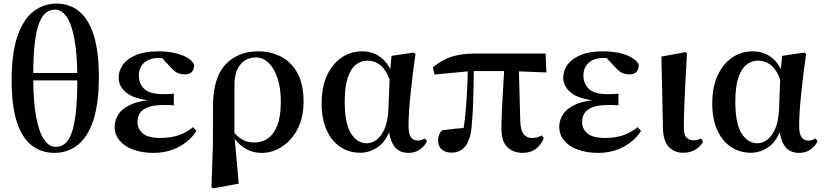

<svg xmlns="http://www.w3.org/2000/svg" viewBox="-20 -839 4609 1074"><path d="M284.8 16.2Q211.1 16.2 157.3 -25.7Q103.4 -67.6 74.2 -157.1Q45.1 -246.6 45.1 -389.2Q45.1 -543.8 78.2 -638.4Q111.4 -732.9 168.3 -775.9Q225.2 -819 295.4 -819Q369.4 -819 422.5 -775.7Q475.6 -732.3 504.3 -642Q533 -551.6 533 -408.7Q533 -256.5 500.9 -163Q468.9 -69.6 412.8 -26.7Q356.7 16.2 284.8 16.2ZM292.2 -17.5Q319.7 -17.5 341.6 -34Q363.5 -50.5 379.4 -91.9Q395.3 -133.4 403.9 -207.5Q412.5 -281.7 412.5 -396.8Q412.5 -534.9 396.4 -620.3Q380.2 -705.8 352.3 -745.6Q324.3 -785.3 288.8 -785.3Q261.4 -785.3 238.6 -769Q215.8 -752.7 199.5 -711.4Q183.3 -670.2 174.5 -597.7Q165.8 -525.2 165.8 -412.2Q165.8 -269.8 182.6 -183Q199.3 -96.2 227.7 -56.8Q256 -17.5 292.2 -17.5ZM90.6 -389.2V-430.7H491.2V-389.2Z M837.9 16.2Q776.5 16.2 727.4 -1.2Q678.4 -18.5 649.9 -51.5Q621.4 -84.5 621.4 -130.8Q621.4 -168.4 644 -201.7Q666.6 -235 718.8 -257.1Q771 -279.1 859.4 -283.1V-274.3Q744.6 -278.8 694.1 -315.2Q643.6 -351.5 643.6 -404.7Q643.6 -443.9 667.9 -477.5Q692.2 -511 741.6 -531.5Q791.1 -551.9 866 -551.9Q910 -551.9 950.7 -543.9Q991.5 -535.8 1021.9 -519.6Q1052.3 -503.3 1065.7 -479.2Q1067.2 -452.9 1053.8 -437.9Q1040.4 -422.9 1015.1 -422.9Q993.6 -422.9 975.6 -429.9Q957.7 -436.8 931.2 -466.1L868.2 -533.9L929.5 -534.8L951.7 -509.1Q924.5 -511.9 905.4 -513.3Q886.2 -514.7 868.4 -514.7Q816.6 -514.7 786.6 -488.3Q756.6 -461.8 756.6 -416.3Q756.6 -370.3 787.5 -341.3Q818.5 -312.4 891.1 -312.4Q905.8 -312.4 919.7 -312.9Q933.7 -313.4 952.4 -314.4V-249.8Q929.3 -251.6 917.5 -251.6Q905.7 -251.6 896.3 -251.6Q839.7 -251.6 807.6 -239.1Q775.6 -226.7 762.3 -205.6Q749.1 -184.5 749.1 -156.2Q749.1 -117.7 779.4 -92.5Q809.7 -67.3 875.1 -67.3Q935.3 -67.3 979 -82.4Q1022.6 -97.5 1060.2 -127.9L1078.3 -106.5Q1045.7 -53.4 982.5 -18.6Q919.3 16.2 837.9 16.2Z M1162.7 208.4 1171.1 -31.5 1171.3 -243.1Q1171.3 -402.7 1240.4 -477.3Q1309.4 -551.9 1425.5 -551.9Q1493.7 -551.9 1551.1 -522.7Q1608.6 -493.4 1643.3 -431.4Q1678 -369.4 1678 -270Q1678 -180.9 1644.2 -116.7Q1610.3 -52.5 1557 -18.2Q1503.6 16.2 1445 16.2Q1389.4 16.2 1346.7 -11.6Q1303.9 -39.4 1277.9 -84.8H1273.5L1289.4 -98.6Q1309.6 -72.5 1338 -57.2Q1366.3 -41.8 1401.5 -41.8Q1445.8 -41.8 1479.1 -65.2Q1512.4 -88.6 1531.6 -138.6Q1550.8 -188.7 1550.8 -268.3Q1550.8 -350.3 1531.1 -405.7Q1511.4 -461.1 1480.2 -489.4Q1449.1 -517.7 1413 -517.7Q1357 -517.7 1324.8 -478.3Q1292.6 -438.9 1291.6 -369.3L1291.3 -86.8L1291.7 -74.4L1315.6 188.3L1172.2 214.7Z M1995.3 15.5Q1932.6 15.5 1883.7 -17.2Q1834.7 -49.9 1807 -111.3Q1779.2 -172.8 1779.2 -259.4Q1779.2 -354.6 1810.3 -419.6Q1841.3 -484.6 1892.6 -518.3Q1943.8 -551.9 2005.1 -551.9Q2074.7 -551.9 2122.5 -507.5Q2170.3 -463.2 2185 -381.8H2191.5L2170.2 -353.7Q2158.2 -407.4 2137.7 -439.4Q2117.2 -471.4 2091 -485.7Q2064.8 -499.9 2035.4 -499.9Q2000.7 -499.9 1971.8 -478.2Q1943 -456.5 1925.6 -406.1Q1908.2 -355.7 1908.2 -269.8Q1908.2 -149.6 1942.6 -93.6Q1977.1 -37.6 2032.5 -37.6Q2059.2 -37.6 2085.6 -56.6Q2111.9 -75.6 2130.7 -117.3Q2149.5 -159.1 2152.8 -227.4L2160.6 -428L2170.1 -526.6L2294.4 -545L2304.4 -536.5Q2295.9 -481.4 2289.1 -424.9Q2282.2 -368.4 2276.7 -315.4Q2271.2 -262.4 2268.2 -216.4Q2265.2 -170.4 2265.2 -135.4Q2265.2 -91.4 2278.2 -72.1Q2291.2 -52.7 2316.7 -52.7Q2329.9 -52.7 2339.2 -56.3Q2348.5 -60 2357 -64.5L2368.7 -49.4Q2356 -21.7 2329 -2.7Q2302 16.2 2265.5 16.2Q2214.9 16.2 2188.1 -17.1Q2161.3 -50.5 2152.4 -127.3L2167.4 -128.7Q2141.2 -48.4 2094 -16.4Q2046.8 15.5 1995.3 15.5Z M2504.5 14.9Q2472.3 14.9 2451.4 -2.8Q2430.6 -20.5 2430.6 -51.8Q2430.6 -69.5 2436.1 -84.4Q2441.6 -99.3 2453.8 -110.4Q2487.2 -114.9 2521.4 -118.5Q2555.7 -122 2594.7 -124.7L2568.8 -95.7Q2580.4 -159.4 2585.9 -227.7Q2591.4 -296 2594.1 -361.3Q2596.8 -426.6 2598.3 -482H2630.5Q2630.5 -431.1 2629.5 -371.7Q2628.5 -312.4 2626.2 -253.3Q2623.9 -194.3 2619.1 -142.7Q2614.4 -64.5 2585.8 -24.8Q2557.2 14.9 2504.5 14.9ZM2410.9 -422.1 2401.3 -462.2Q2447.5 -501.9 2503.2 -520.7Q2558.9 -539.4 2637.8 -539.4H3031.8L3036.7 -433.8L2833.1 -441.5H2615ZM2904.5 16.2Q2851.9 16.2 2818.4 -15.6Q2784.9 -47.4 2784.9 -119.3Q2784.9 -169 2787.9 -228.9Q2790.8 -288.8 2794.8 -353.8Q2798.7 -418.8 2802.2 -482H2881.6L2890.3 -160.9Q2892.3 -109.4 2909.6 -88.3Q2926.9 -67.1 2954.2 -67.1Q2973.2 -67.1 2985.7 -70.9Q2998.2 -74.7 3011.6 -81.7L3021.8 -65.8Q3004.4 -24.9 2974.8 -4.3Q2945.2 16.2 2904.5 16.2Z M3324.9 16.2Q3263.5 16.2 3214.4 -1.2Q3165.4 -18.5 3136.9 -51.5Q3108.4 -84.5 3108.4 -130.8Q3108.4 -168.4 3131 -201.7Q3153.6 -235 3205.8 -257.1Q3258 -279.1 3346.4 -283.1V-274.3Q3231.6 -278.8 3181.1 -315.2Q3130.6 -351.5 3130.6 -404.7Q3130.6 -443.9 3154.9 -477.5Q3179.2 -511 3228.6 -531.5Q3278.1 -551.9 3353 -551.9Q3397 -551.9 3437.7 -543.9Q3478.5 -535.8 3508.9 -519.6Q3539.3 -503.3 3552.7 -479.2Q3554.2 -452.9 3540.8 -437.9Q3527.4 -422.9 3502.1 -422.9Q3480.6 -422.9 3462.6 -429.9Q3444.7 -436.8 3418.2 -466.1L3355.2 -533.9L3416.5 -534.8L3438.7 -509.1Q3411.5 -511.9 3392.4 -513.3Q3373.2 -514.7 3355.4 -514.7Q3303.6 -514.7 3273.6 -488.3Q3243.6 -461.8 3243.6 -416.3Q3243.6 -370.3 3274.5 -341.3Q3305.5 -312.4 3378.1 -312.4Q3392.8 -312.4 3406.7 -312.9Q3420.7 -313.4 3439.4 -314.4V-249.8Q3416.3 -251.6 3404.5 -251.6Q3392.7 -251.6 3383.3 -251.6Q3326.7 -251.6 3294.6 -239.1Q3262.6 -226.7 3249.3 -205.6Q3236.1 -184.5 3236.1 -156.2Q3236.1 -117.7 3266.4 -92.5Q3296.7 -67.3 3362.1 -67.3Q3422.3 -67.3 3466 -82.4Q3509.6 -97.5 3547.2 -127.9L3565.3 -106.5Q3532.7 -53.4 3469.5 -18.6Q3406.3 16.2 3324.9 16.2Z M3801.8 15.5Q3751.4 15.5 3720.6 -18.1Q3689.9 -51.7 3688.4 -119.2L3679.8 -522.4L3814.5 -547.4L3822.7 -540.7Q3817.3 -445.9 3813.9 -378.9Q3810.6 -311.9 3808.6 -265.3Q3806.6 -218.6 3805.9 -185.7Q3805.3 -152.8 3805.3 -126.4Q3805.3 -84 3820.6 -69.1Q3835.9 -54.2 3858.5 -54.2Q3872.7 -54.2 3883 -57.2Q3893.3 -60.2 3901.8 -64.5L3912.7 -46.8Q3903 -24.2 3873.4 -4.4Q3843.8 15.5 3801.8 15.5Z M4180.3 15.5Q4117.6 15.5 4068.7 -17.2Q4019.7 -49.9 3992 -111.3Q3964.2 -172.8 3964.2 -259.4Q3964.2 -354.6 3995.3 -419.6Q4026.3 -484.6 4077.6 -518.3Q4128.8 -551.9 4190.1 -551.9Q4259.7 -551.9 4307.5 -507.5Q4355.3 -463.2 4370 -381.8H4376.5L4355.2 -353.7Q4343.2 -407.4 4322.7 -439.4Q4302.2 -471.4 4276 -485.7Q4249.8 -499.9 4220.4 -499.9Q4185.7 -499.9 4156.8 -478.2Q4128 -456.5 4110.6 -406.1Q4093.2 -355.7 4093.2 -269.8Q4093.2 -149.6 4127.6 -93.6Q4162.1 -37.6 4217.5 -37.6Q4244.2 -37.6 4270.6 -56.6Q4296.9 -75.6 4315.7 -117.3Q4334.5 -159.1 4337.8 -227.4L4345.6 -428L4355.1 -526.6L4479.4 -545L4489.4 -536.5Q4480.9 -481.4 4474.1 -424.9Q4467.2 -368.4 4461.7 -315.4Q4456.2 -262.4 4453.2 -216.4Q4450.2 -170.4 4450.2 -135.4Q4450.2 -91.4 4463.2 -72.1Q4476.2 -52.7 4501.7 -52.7Q4514.9 -52.7 4524.2 -56.3Q4533.5 -60 4542 -64.5L4553.7 -49.4Q4541 -21.7 4514 -2.7Q4487 16.2 4450.5 16.2Q4399.9 16.2 4373.1 -17.1Q4346.3 -50.5 4337.4 -127.3L4352.4 -128.7Q4326.2 -48.4 4279 -16.4Q4231.8 15.5 4180.3 15.5Z"/></svg>

Font: Noto Serif SC
Style: Regular
Weight: 200
Designer: Ryoko NISHIZUKA 西塚涼子 (kana & ideographs); Frank Grießhammer (Latin, Greek & Cyrillic); Wenlong ZHANG 张文龙 (bopomofo); San
Foundry: Adobe
Version: Version 2.001;hotconv 1.1.0;makeotfexe 2.6.0